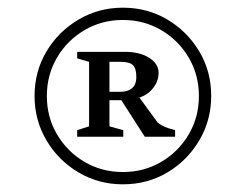

<svg xmlns="http://www.w3.org/2000/svg" viewBox="-20 -772 640 500"><path d="M300 -292Q237 -292 184.5 -323Q132 -354 101 -406.5Q70 -459 70 -522Q70 -586 101 -638Q132 -690 184.5 -721Q237 -752 300 -752Q364 -752 416 -721Q468 -690 499 -638Q530 -586 530 -522Q530 -459 499 -406.5Q468 -354 416 -323Q364 -292 300 -292ZM102 -522Q102 -467 128.5 -422Q155 -377 200 -350.5Q245 -324 300 -324Q355 -324 400 -350.5Q445 -377 471.5 -422Q498 -467 498 -522Q498 -577 471.5 -622Q445 -667 400 -693.5Q355 -720 300 -720Q245 -720 200 -693.5Q155 -667 128.5 -622Q102 -577 102 -522ZM181 -416V-433L212 -443V-611L181 -620V-637H305Q344 -637 368.5 -621.5Q393 -606 393 -582Q393 -561 379 -543Q365 -525 343 -518L389 -455Q392 -451 400.5 -446Q409 -441 419 -438L436 -433V-416H357L296 -511H265V-443L301 -433V-416ZM265 -533H295Q312 -533 323.5 -542Q335 -551 335 -572Q335 -594 326 -602.5Q317 -611 294 -611H265Z"/></svg>

Font: Wittgenstein Black
Style: Regular
Weight: 900
Designer: Jörg Drees
Foundry: Jörg Drees
Version: Version 1.303; ttfautohint (v1.8.4.7-5d5b)